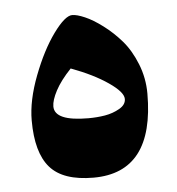

<svg xmlns="http://www.w3.org/2000/svg" viewBox="-40 -483 478 519"><g transform="rotate(-5 199.0 -223.5)"><path d="M157.7 -301.8Q129.4 -272 115.7 -246.1Q102.1 -220.2 102.1 -203.6Q102.1 -163.6 193.8 -163.6Q217.3 -163.6 239 -167.2Q260.7 -170.9 278.6 -181.2Q296.4 -191.4 296.4 -207Q296.4 -225.6 257.3 -252.4Q218.3 -279.3 157.7 -301.8ZM193.8 -2.4Q111.3 -2.4 75.9 -43Q40.5 -83.5 40.5 -170.9Q40.5 -225.1 65.9 -291.5Q91.3 -357.9 123 -401.6Q154.8 -445.3 174.3 -445.3Q187 -445.3 208.5 -436Q230 -426.8 256.1 -407.2Q282.2 -387.7 304.9 -361.6Q327.6 -335.4 343 -296.9Q358.4 -258.3 358.4 -216.3Q358.4 -2.4 193.8 -2.4Z"/></g></svg>

Font: Parastoo FD
Style: Bold-FD
Weight: 700
Foundry: Saber Rastikerdar (saber.rastikerdar@gmail.com)
Version: Version 2.0.1